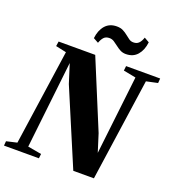

<svg xmlns="http://www.w3.org/2000/svg" viewBox="-184 -1093 1122 1225"><g transform="rotate(20 377.0 -480.5)"><path d="M-18 0 -15.5 -30.5 56 -47 149.5 -695 77.5 -710.5 82.5 -743H331L522 -281.5L560 -161L621.5 -695L537 -711.5L540.5 -743H772L769.5 -711.5L692.5 -695L592.5 0H452.5L236.5 -510.5L196 -638.5L129.5 -47L222.5 -30.5L219 0ZM512 -814.5Q490 -814.5 473 -823.8Q456 -833 441.2 -844.8Q426.5 -856.5 412 -865.8Q397.5 -875 380.5 -875Q356.5 -875 343.2 -861Q330 -847 321 -821.5L286.5 -840.5Q292.5 -895 321.2 -928Q350 -961 399.5 -961Q424.5 -961 442.2 -952Q460 -943 474.2 -931.2Q488.5 -919.5 501.8 -910.2Q515 -901 531 -901Q554.5 -900.5 568.2 -914.5Q582 -928.5 590.5 -954.5L624.5 -935Q618.5 -881 590 -847.8Q561.5 -814.5 512 -814.5Z"/></g></svg>

Font: Merriweather 96pt Black
Style: Italic
Weight: 900
Italic angle: -7.8°
Version: Version 2.101